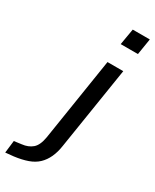

<svg xmlns="http://www.w3.org/2000/svg" viewBox="-341 -772 825 1023"><g transform="rotate(30 72.0 -260.5)"><path d="M133 -615 150 -714H255L239 -615ZM-111 193 -102 117 -57 111Q-19 107 6 86Q31 65 40 12L120 -497H217L137 9Q131 50 116.5 81.5Q102 113 79 135Q56 157 21 169.5Q-14 182 -61 188Z"/></g></svg>

Font: Nunito Sans 7pt SemiCondensed Medium
Style: Italic
Weight: 500
Width: 4
Italic angle: -9°
Designer: Vernon Adams
Foundry: Vernon Adams
Version: Version 3.101;gftools[0.9.27]